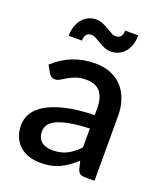

<svg xmlns="http://www.w3.org/2000/svg" viewBox="-134 -805 770 902"><g transform="rotate(20 251.0 -353.5)"><path d="M302 -672Q318 -672 327 -681.2Q336 -690.5 336.5 -712H402Q402 -686 395 -664.8Q388 -643.5 375.2 -628.2Q362.5 -613 344.8 -604.8Q327 -596.5 306 -596.5Q288.5 -596.5 273 -603.2Q257.5 -610 244 -618Q230.5 -626 218.5 -632.8Q206.5 -639.5 196 -639.5Q180 -639.5 171 -629.8Q162 -620 162 -598.5H95.5Q95.5 -624.5 102.8 -646Q110 -667.5 122.8 -682.8Q135.5 -698 153.2 -706.5Q171 -715 192 -715Q210 -715 225.5 -708.2Q241 -701.5 254.5 -693.5Q268 -685.5 279.8 -678.8Q291.5 -672 302 -672ZM338 -223Q280.5 -221 241 -213.8Q201.5 -206.5 177 -195.2Q152.5 -184 141.8 -168.5Q131 -153 131 -134.5Q131 -116.5 136.8 -103.8Q142.5 -91 152.8 -82.8Q163 -74.5 176.8 -70.8Q190.5 -67 207 -67Q249 -67 279.2 -82.8Q309.5 -98.5 338 -128.5ZM53 -439Q139.5 -519.5 259 -519.5Q303 -519.5 337.2 -505.2Q371.5 -491 394.8 -465Q418 -439 430.2 -403.2Q442.5 -367.5 442.5 -324V0H394.5Q379 0 371 -4.8Q363 -9.5 357.5 -24L347 -65.5Q327.5 -48 308.5 -34.2Q289.5 -20.5 269.2 -11Q249 -1.5 225.8 3.2Q202.5 8 174.5 8Q143.5 8 116.8 -0.5Q90 -9 70.5 -26.2Q51 -43.5 39.8 -69Q28.5 -94.5 28.5 -129Q28.5 -158.5 44.2 -186.5Q60 -214.5 96.2 -236.8Q132.5 -259 191.8 -273.5Q251 -288 338 -290V-324Q338 -379 314.5 -406Q291 -433 245.5 -433Q214.5 -433 193.5 -425.2Q172.5 -417.5 157 -408.5Q141.5 -399.5 129.5 -391.8Q117.5 -384 104 -384Q93 -384 85.2 -389.8Q77.5 -395.5 72.5 -404Z"/></g></svg>

Font: TypoPRO Lato
Style: Regular
Weight: 600
Designer: Lukasz Dziedzic with Adam Twardoch and Botio Nikoltchev
Foundry: tyPoland Lukasz Dziedzic
Version: Version 2.010; 2014-09-01; http://www.latofonts.com/